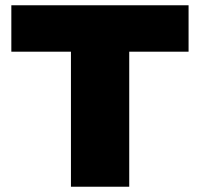

<svg xmlns="http://www.w3.org/2000/svg" viewBox="-20 -708 762 728"><path d="M249 0H470V-512H695V-688H23V-512H249Z"/></svg>

Font: Archivo Black
Style: Regular
Weight: 900
Designer: Hector Gatti
Foundry: Omnibus-Type
Version: Version 2.001